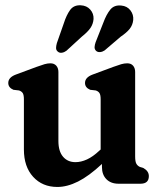

<svg xmlns="http://www.w3.org/2000/svg" viewBox="-20 -711 618 743"><path d="M72.5 -132.5V-326.5Q72.5 -344 67.8 -351Q63 -358 53.5 -361L32 -363.5Q12 -372 12 -390Q12 -411.5 41.5 -422.5L121 -452Q140 -459 152 -462.5Q164 -466 175 -466Q189.5 -466 197.8 -456.8Q206 -447.5 206 -432.5V-165.5Q206 -125.5 224 -104.5Q242 -83.5 272 -83.5Q293.5 -83.5 316.5 -94Q339.5 -104.5 364.5 -128L369.5 -132.5V-326.5Q369.5 -344 364.8 -351Q360 -358 350.5 -361L329 -363.5Q309 -372 309 -390Q309 -411.5 338.5 -422.5L418 -452Q437 -459 449 -462.5Q461 -466 472.5 -466Q487 -466 495 -456.8Q503 -447.5 503 -432.5V-105.5Q503 -85.5 507.8 -77.2Q512.5 -69 521.5 -65L535.5 -60.5Q556 -48.5 556 -29.5Q556 0 523.5 0H439Q409 0 391.8 -17.5Q374.5 -35 374.5 -65V-76.5Q324 -29.5 282 -8.5Q240 12.5 202 12.5Q144 12.5 108.2 -26.8Q72.5 -66 72.5 -132.5ZM227 -621Q237 -652.5 251.2 -672.2Q265.5 -692 292.5 -690.5Q315.5 -689.5 329.2 -674Q343 -658.5 342 -637.5Q340.5 -618 329.8 -602.5Q319 -587 297.5 -570L237 -514.5Q229 -508.5 219.8 -507Q210.5 -505.5 204 -511Q197 -516.5 197 -525Q197 -533.5 200 -544ZM380 -623.5Q391.5 -655 406.8 -673.8Q422 -692.5 449.5 -689.5Q472 -687.5 484.8 -670.8Q497.5 -654 495.5 -633.5Q493.5 -614 481.8 -599.2Q470 -584.5 447 -569L385 -516Q377 -510.5 367.8 -509.5Q358.5 -508.5 352 -514Q345.5 -520.5 346 -529Q346.5 -537.5 350 -547.5Z"/></svg>

Font: Fraunces 72pt SuperSoft SemiBold
Style: Regular
Weight: 600
Version: Version 1.000;[b76b70a41]